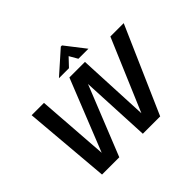

<svg xmlns="http://www.w3.org/2000/svg" viewBox="-207 -1296 1597 1597"><g transform="rotate(-45 591.5 -497.5)"><path d="M368 0H165L100 -763H245L291 -130L544 -763H727L757 -129L1026 -763H1183L849 0H645L615 -615ZM596 -820H478L675 -995H689L825 -820H707L665 -893Z"/></g></svg>

Font: Open Sauce One
Style: Bold Italic
Weight: 700
Italic angle: -10°
Designer: Alfredo Marco Pradil
Foundry: Creative Sauce Fz LLC
Version: Version 1.477